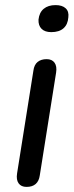

<svg xmlns="http://www.w3.org/2000/svg" viewBox="-20 -726 289 753"><path d="M84 7Q63 7 53 -7Q43 -21 47 -46L111 -449Q114 -472 127.5 -483Q141 -494 163 -494Q184 -494 194 -480Q204 -466 200 -441L136 -38Q133 -16 120 -4.5Q107 7 84 7ZM181 -600Q156 -600 143 -613Q130 -626 131 -649Q134 -677 151.5 -691.5Q169 -706 198 -706Q224 -706 237.5 -693.5Q251 -681 248 -658Q246 -630 229 -615Q212 -600 181 -600Z"/></svg>

Font: Nunito Medium
Style: Italic
Weight: 500
Designer: Vernon Adams
Foundry: Vernon Adams
Version: Version 3.601